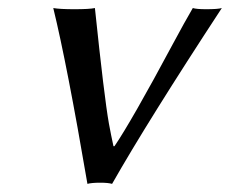

<svg xmlns="http://www.w3.org/2000/svg" viewBox="-20 -452 569 475"><path d="M196.3 2.9Q146 -292 111.8 -432.1Q127.9 -429.2 164.1 -429.2Q201.2 -429.2 214.8 -432.1Q237.8 -211.9 249.5 -146Q254.9 -116.7 260.7 -90.3H263.2Q305.2 -151.9 407.7 -343.3Q437 -397.9 457 -432.1Q466.3 -429.2 490.2 -429.2Q519 -429.2 528.8 -432.1Q345.2 -151.9 257.3 2.9Q248 0 228 0Q206.5 0 196.3 2.9Z"/></svg>

Font: Linux Biolinum Slanted O
Style: Slanted
Weight: 400
Designer: Philipp H. Poll
Foundry: Philipp H. Poll
Version: Version 1.0.4